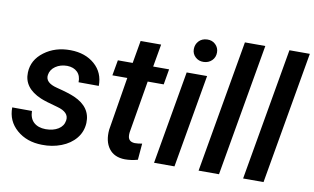

<svg xmlns="http://www.w3.org/2000/svg" viewBox="-77 -906 1753 1072"><g transform="rotate(10 799.5 -370.0)"><path d="M323.7 -146.5Q332 -194.8 261 -213.6Q189.9 -232.4 164.1 -243.7Q63.5 -286.6 66.9 -374.5Q69.3 -445.8 131.6 -492.4Q193.8 -539.1 280.8 -538.1Q364.7 -537.1 417.7 -490.7Q470.7 -444.3 469.7 -369.1L355 -369.6Q356 -406.2 335 -427Q314 -447.8 277.3 -448.7Q238.8 -448.7 211.2 -429.7Q183.6 -410.6 179.2 -379.9Q172.4 -335.4 241.7 -318.1Q311 -300.8 344.2 -286.1Q440.9 -243.7 437.5 -153.3Q435.1 -103 404.5 -65.7Q374 -28.3 322.8 -8.5Q271.5 11.2 213.9 9.8Q127.4 8.8 70.6 -40.5Q13.7 -89.8 14.6 -167L126.5 -166.5Q127.4 -124 151.9 -102.1Q176.3 -80.1 218.8 -79.6Q261.7 -79.6 290.3 -97.4Q318.8 -115.2 323.7 -146.5Z M772.5 -656.7 750 -528.3H840.3L825.2 -440.4H734.4L684.6 -144.5Q683.1 -132.3 684.1 -122.6Q687 -90.8 723.1 -89.4Q741.2 -89.4 764.2 -93.8L756.3 -1Q720.2 9.3 683.6 9.3Q623 8.3 593 -32Q563 -72.3 569.3 -138.7L618.7 -440.4H534.2L549.8 -528.3H633.8L656.2 -656.7Z M963.9 0H848.1L939.9 -528.3H1055.7ZM956.5 -663.6Q956.5 -690.4 974.1 -709.5Q991.7 -728.5 1021.5 -729.5Q1049.8 -730.5 1068.6 -712.2Q1087.4 -693.8 1087.4 -667.5Q1087.4 -639.6 1069.1 -621.6Q1050.8 -603.5 1022.5 -602.5Q994.6 -601.6 975.6 -619.4Q956.5 -637.2 956.5 -663.6Z M1216.3 0H1100.6L1231 -750H1346.7Z M1468.8 0H1353L1483.4 -750H1599.1Z"/></g></svg>

Font: RobotoDraft Medium
Style: Italic
Weight: 500
Italic angle: -12°
Version: Version 2.001152; 2014